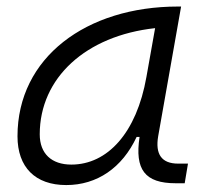

<svg xmlns="http://www.w3.org/2000/svg" viewBox="-20 -542 626 573"><path d="M177.7 10.3C269.5 10.3 344.7 -41 387.7 -133.3H396.5C381.8 -36.1 412.1 4.9 504.4 4.9H531.2L541 -53.7H511.7C461.9 -53.7 442.9 -82 452.1 -135.7L520.5 -522.5H511.2C237.3 -522.5 32.2 -370.1 32.2 -135.3C32.2 -43 85 10.3 177.7 10.3ZM192.9 -50.8C133.8 -50.8 98.6 -83.5 98.6 -141.1C98.6 -309.6 236.3 -435.5 442.9 -458L417 -312.5C387.7 -145.5 300.8 -50.8 192.9 -50.8Z"/></svg>

Font: Cascadia Mono PL Light
Style: Italic
Weight: 300
Italic angle: -10°
Monospace: yes
Designer: Aaron Bell
Foundry: Saja Typeworks
Version: Version 2404.023